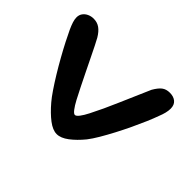

<svg xmlns="http://www.w3.org/2000/svg" viewBox="-107 -644 866 866"><g transform="rotate(45 326.0 -210.5)"><path d="M321.6 36.2Q296.2 36.2 265.9 13.2Q235.6 -9.8 203.3 -47.8Q188.9 -64.5 170.2 -92.2Q151.4 -119.9 131.1 -153.1Q110.9 -186.2 91.6 -220.7Q72.2 -255.2 56.4 -286.1Q40.6 -316.9 30.3 -339.1Q22 -357.4 17.2 -372.4Q12.5 -387.4 12.5 -399.6Q12.5 -415.3 20.8 -426.6Q29 -437.9 42.6 -444.1Q56.1 -450.3 71.7 -450.3Q94.8 -450.3 111.9 -438.1Q129 -425.9 143.8 -400.9Q149.7 -390.8 160.9 -368.2Q172.1 -345.7 186.7 -315.8Q201.2 -285.9 217.2 -253.3Q233.1 -220.8 248.4 -190.1Q263.8 -159.4 276.2 -135.8Q288.8 -112.2 300 -97.6Q311.2 -82.9 318.7 -82.9Q326.4 -82.9 337.5 -97.3Q348.6 -111.8 360.4 -135.1Q389.9 -192.5 420.1 -263.2Q450.3 -333.9 482.9 -407.6Q498.2 -434.2 513.1 -445.6Q528 -457 551.2 -457Q575.2 -457 589.8 -444.7Q604.4 -432.4 604.4 -408.4Q604.4 -395.4 600.6 -380Q596.8 -364.7 589.8 -347.6Q581.9 -325.2 568.5 -293.8Q555 -262.4 538.3 -227Q521.6 -191.6 503.4 -157Q485.2 -122.4 467.7 -92.7Q450.2 -63 434.9 -43.4Q406.2 -8.3 376.8 13.9Q347.4 36.2 321.6 36.2Z"/></g></svg>

Font: Gluten Thin
Style: Regular
Weight: 100
Designer: Tyler Finck
Foundry: Etcetera Type Company
Version: Version 1.300